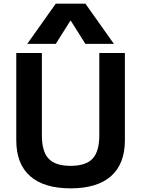

<svg xmlns="http://www.w3.org/2000/svg" viewBox="-20 -1020 772 1050"><path d="M69 -253V-730H209V-280Q209 -191 246 -152Q283 -113 366 -113Q449 -113 486 -152Q523 -191 523 -280V-730H663V-253Q663 -124 587.5 -57Q512 10 366 10Q220 10 144.5 -57Q69 -124 69 -253ZM285 -1000H447L603 -780H447L367 -907H365L285 -780H129Z"/></svg>

Font: Enso
Style: Bold
Weight: 700
Designer: Coji Morishita
Foundry: UNDERFOREST DESIGN
Version: Version 1.000